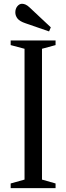

<svg xmlns="http://www.w3.org/2000/svg" viewBox="-20 -970 341 990"><path d="M35 0V-24L106.5 -44V-718.5L35 -737.5V-761.5H266.5V-737.5L196.5 -718.5V-44L266.5 -24V0ZM233 -808 111.5 -850Q81.5 -860 70.2 -874.5Q59 -889 59 -906Q59 -925 69.5 -937.8Q80 -950.5 93.5 -950.5Q112 -950.5 130.5 -933.5L242 -829Z"/></svg>

Font: Libre Caslon Condensed
Style: Regular
Weight: 400
Designer: Pablo Impallari, Rodrigo Fuenzalida, Katja Schimmel, Ertekin Erdin
Foundry: Pablo Impallari, Rodrigo Fuenzalida
Version: Version 2.000; ttfautohint (v1.8.4.7-5d5b);gftools[0.9.33]